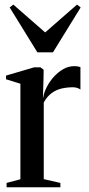

<svg xmlns="http://www.w3.org/2000/svg" viewBox="-20 -794 378 814"><path d="M8 0V-18.5L66.5 -34V-439L5.5 -458V-473.5L124.5 -508.5H151.5L165 -498.5L164.5 -462L162 -377.5L164 -384.5Q167 -402.5 178 -424.5Q189 -446.5 206.8 -466.8Q224.5 -487 247 -500.2Q269.5 -513.5 295 -513.5Q304.5 -513.5 310.8 -512.2Q317 -511 321 -509.5V-414.5Q316.5 -418 308.2 -421Q300 -424 288.5 -424Q264.5 -424 241.5 -418.8Q218.5 -413.5 199.2 -399.5Q180 -385.5 165.5 -359.5V-34.5L236 -18.5V0ZM138.5 -572 21 -762.5 36.5 -774.5 171.5 -656.5 306.5 -774.5 322 -762.5 204.5 -572Z"/></svg>

Font: Merriweather 144pt
Style: Regular
Weight: 400
Version: Version 2.100